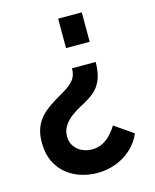

<svg xmlns="http://www.w3.org/2000/svg" viewBox="-109 -580 698 867"><g transform="rotate(-15 239.5 -146.5)"><path d="M359.9 -273.4Q359.9 -241 353.2 -212.5Q346.5 -184.1 329.1 -160.3Q311.8 -136.6 278.1 -117Q263.3 -107.7 241.1 -96.1Q219 -84.4 197.7 -68.5Q176.4 -52.6 162.2 -31.2Q148 -9.9 148 18.2Q148 45.3 161.4 64.5Q174.9 83.8 196.6 93.9Q218.3 103.9 242.6 103.9Q272.1 103.9 294.7 91.6Q317.3 79.3 333.9 60.4Q350.5 41.6 360.8 23.8L447.8 84Q430.2 124.5 398.4 153.5Q366.6 182.5 325.3 197.8Q284.1 213 238.3 213Q200.9 213 164 201.7Q127.2 190.5 97.1 166.5Q67 142.5 48.9 105.1Q30.7 67.7 30.7 15.6Q30.7 -16.1 38 -40.8Q45.3 -65.6 59.2 -85.4Q73.1 -105.1 92.7 -121.3Q112.4 -137.4 136 -151.8Q162.8 -168.5 188.6 -183.4Q214.5 -198.2 231.9 -218.7Q249.3 -239.3 249.3 -273.4ZM357.4 -506V-368.4H246.9V-506Z"/></g></svg>

Font: Raleway Thin
Style: Regular
Weight: 100
Designer: Matt McInerney, Pablo Impallari, Rodrigo Fuenzalida
Foundry: Matt McInerney, Pablo Impallari, Rodrigo Fuenzalida
Version: Version 4.026